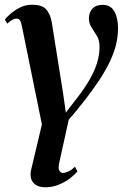

<svg xmlns="http://www.w3.org/2000/svg" viewBox="-22 -539 537 811"><path d="M307 -129.5Q336.5 -168 356.8 -203.2Q377 -238.5 387.8 -272.8Q398.5 -307 398.5 -341Q398.5 -368.5 387.2 -387.5Q376 -406.5 364.8 -423.2Q353.5 -440 353.5 -461.5Q353.5 -485.5 368 -502Q382.5 -518.5 411.5 -518.5Q445.5 -518.5 461 -491Q476.5 -463.5 476.5 -420Q476.5 -382 466.8 -345.2Q457 -308.5 438.5 -271.5Q420 -234.5 394.8 -196.8Q369.5 -159 339.5 -120Q323.5 -99.5 304 -75.5Q284.5 -51.5 268.5 -34L228.5 147Q222.5 172.5 228.8 182Q235 191.5 243.5 191.5Q253 191.5 267 185.2Q281 179 294.5 165L305 185Q291.5 201 270.5 216.5Q249.5 232 224 242Q198.5 252 170 252Q134.5 252 118 231.8Q101.5 211.5 110 176L155 -13.5L70.5 -428.5Q67 -447 61.8 -453.8Q56.5 -460.5 47 -460.5Q39.5 -460.5 30.2 -455.5Q21 -450.5 8.5 -439L-1.5 -456.5Q2.5 -462.5 18.8 -477.5Q35 -492.5 59.5 -505.8Q84 -519 113.5 -519Q155 -519 172.5 -500Q190 -481 196.5 -446L245 -141.5L256 -63.5Z"/></svg>

Font: Merriweather 144pt SemiBold
Style: Italic
Weight: 600
Italic angle: -7.8°
Version: Version 2.101